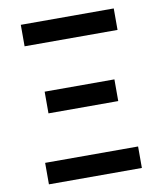

<svg xmlns="http://www.w3.org/2000/svg" viewBox="-84 -820 767 889"><g transform="rotate(-10 300.0 -375.0)"><path d="M74 -649V-750H511V-649ZM129 -324V-426H457V-324ZM74 0V-101H511V0Z"/></g></svg>

Font: Orkney Medium
Style: Regular
Weight: 500
Designer: Samuel Oakes and Alfredo Marco Pradil
Foundry: Alfredo Marco Pradil
Version: 1.0; ttfautohint (v1.5)